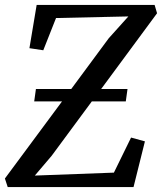

<svg xmlns="http://www.w3.org/2000/svg" viewBox="-29 -763 660 783"><path d="M2.5 0 -9 -35 224 -349.5H110.5L117.5 -400H261.5L414.5 -607L494.5 -696L199.5 -689.5L147.5 -558L91 -566.5L120.5 -743H601.5L611.5 -709L383.5 -400H491L484 -349.5H345.5L181.5 -127.5L113 -47L435.5 -59L505.5 -202L562 -186.5L515.5 0Z"/></svg>

Font: Merriweather 36pt
Style: Italic
Weight: 400
Italic angle: -7.8°
Version: Version 2.101